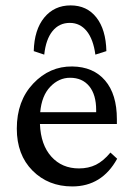

<svg xmlns="http://www.w3.org/2000/svg" viewBox="-20 -669 479 697"><path d="M140.6 -470.7 102.5 -483.4Q104.5 -561.5 140.9 -605.5Q177.2 -649.4 236.3 -649.4Q295.4 -649.4 329.8 -605.7Q364.3 -562 366.2 -483.4L326.2 -470.7Q318.8 -526.4 294.7 -556.2Q270.5 -585.9 233.4 -585.9Q194.8 -585.9 170.7 -556.2Q146.5 -526.4 140.6 -470.7ZM242.2 7.8Q155.3 7.8 98.1 -49.6Q41 -106.9 41 -202.1Q41 -302.7 100.6 -365.7Q160.2 -428.7 242.2 -427.7Q318.8 -426.8 361.6 -376.7Q404.3 -326.7 404.3 -236.3V-218.8H125Q127.9 -143.1 166.5 -100.3Q205.1 -57.6 266.6 -57.6Q301.3 -57.6 328.4 -71Q355.5 -84.5 380.9 -115.2L405.3 -92.8Q350.1 7.8 242.2 7.8ZM234.4 -386.7Q193.8 -386.7 162.6 -354.2Q131.3 -321.8 126 -261.7H329.1V-269.5Q329.1 -325.2 304 -356Q278.8 -386.7 234.4 -386.7Z"/></svg>

Font: Crimson Pro
Style: Regular
Weight: 400
Designer: Jacques Le Bailly
Foundry: Baron von Fonthausen
Version: Version 1.003